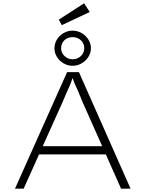

<svg xmlns="http://www.w3.org/2000/svg" viewBox="-20 -1133 874 1153"><path d="M70 0 383 -700H454L764 0H707L475 -522Q460 -559 451.5 -579.5Q443 -600 436.5 -613Q430 -626 424 -642.5Q418 -659 408 -687L424 -688Q413 -655 406 -636.5Q399 -618 392 -603.5Q385 -589 377 -570Q369 -551 354 -516L122 0ZM194 -206 215 -255H621L635 -206ZM416 -738Q387 -738 362 -752.5Q337 -767 322 -791Q307 -815 307 -843Q307 -872 322 -896Q337 -920 362 -934.5Q387 -949 416 -949Q445 -949 470 -934.5Q495 -920 510.5 -896Q526 -872 526 -843Q526 -815 510.5 -791Q495 -767 470 -752.5Q445 -738 416 -738ZM416 -777Q445 -777 465.5 -796.5Q486 -816 486 -843Q486 -873 465.5 -891.5Q445 -910 416 -910Q386 -910 366.5 -891Q347 -872 347 -843Q347 -816 367.5 -796.5Q388 -777 416 -777ZM351 -982 333 -1015 485 -1113 519 -1061Z"/></svg>

Font: Lexend Mega ExtraLight
Style: Regular
Weight: 250
Version: Version 1.007